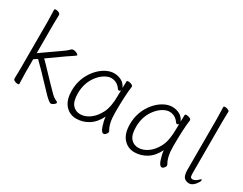

<svg xmlns="http://www.w3.org/2000/svg" viewBox="-80 -1169 2083 1644"><g transform="rotate(30 961.5 -346.5)"><path d="M92 -18 94 -106V-590L91 -697Q91 -706 105.5 -706Q120 -706 135 -698.5Q150 -691 150 -679L148 -590V-301L345 -439Q364 -452 389 -477Q395 -483 409 -483Q423 -483 440 -475Q457 -467 457 -458Q457 -454 427 -434.5Q397 -415 380 -403L226 -294Q255 -266 317.5 -199.5Q380 -133 446 -67Q471 -42 504 -28Q510 -25 510 -17.5Q510 -10 494.5 1.5Q479 13 469 13Q459 13 440.5 -2Q422 -17 403 -36.5Q384 -56 356 -86Q258 -191 183 -264L148 -241V-106L151 0Q151 9 137 9Q123 9 107.5 1.5Q92 -6 92 -18Z M997 -457Q984 -368 984 -196Q984 -89 1019 -34Q1021 -30 1021 -23Q1021 -16 1010.5 -2.5Q1000 11 988 11Q966 11 949.5 -39.5Q933 -90 931 -126Q895 -53 839.5 -18.5Q784 16 719.5 16Q655 16 611.5 -32.5Q568 -81 568 -175Q568 -298 646 -393Q682 -436 725.5 -460Q769 -484 809.5 -484Q850 -484 883.5 -466Q917 -448 933 -410Q935 -456 935 -475Q935 -484 950.5 -484Q966 -484 981.5 -477Q997 -470 997 -459ZM933 -386Q928 -376 918.5 -376Q909 -376 906 -380Q869 -436 809 -436Q781 -436 747.5 -416.5Q714 -397 686 -362Q625 -286 625 -180Q625 -103 654 -68.5Q683 -34 730 -34Q777 -34 822.5 -66Q868 -98 900 -160Q932 -222 932 -334Q932 -361 933 -386Z M1572 -457Q1559 -368 1559 -196Q1559 -89 1594 -34Q1596 -30 1596 -23Q1596 -16 1585.5 -2.5Q1575 11 1563 11Q1541 11 1524.5 -39.5Q1508 -90 1506 -126Q1470 -53 1414.5 -18.5Q1359 16 1294.5 16Q1230 16 1186.5 -32.5Q1143 -81 1143 -175Q1143 -298 1221 -393Q1257 -436 1300.5 -460Q1344 -484 1384.5 -484Q1425 -484 1458.5 -466Q1492 -448 1508 -410Q1510 -456 1510 -475Q1510 -484 1525.5 -484Q1541 -484 1556.5 -477Q1572 -470 1572 -459ZM1508 -386Q1503 -376 1493.5 -376Q1484 -376 1481 -380Q1444 -436 1384 -436Q1356 -436 1322.5 -416.5Q1289 -397 1261 -362Q1200 -286 1200 -180Q1200 -103 1229 -68.5Q1258 -34 1305 -34Q1352 -34 1397.5 -66Q1443 -98 1475 -160Q1507 -222 1507 -334Q1507 -361 1508 -386Z M1825 -39Q1832 -32 1843 -32H1845Q1870 -33 1898 -62Q1907 -71 1911 -71Q1915 -71 1915 -60.5Q1915 -50 1890 -18Q1862 13 1836 13H1826Q1796 9 1781 -10Q1766 -32 1765 -75V-590L1762 -697Q1762 -709 1775.5 -709Q1789 -709 1804.5 -703Q1820 -697 1820 -689L1818 -590V-78Q1818 -48 1825 -39Z"/></g></svg>

Font: LXGW WenKai Light
Style: Regular
Weight: 300
Designer: LXGW / Fontworks Inc.
Foundry: LXGW / Fontworks Inc.
Version: Version 1.501; October 10, 2024